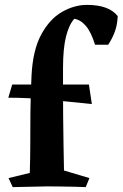

<svg xmlns="http://www.w3.org/2000/svg" viewBox="-20 -766 502 786"><path d="M109 -455Q114 -560 148.5 -624Q183 -688 233.5 -717Q284 -746 336 -746Q426 -746 462 -700Q460 -663 450 -636Q440 -609 423 -583H369Q353 -635 331.5 -660Q310 -685 284 -689Q262 -664 250 -615.5Q238 -567 238 -487Q238 -451 238 -400.5Q238 -350 238.5 -292Q239 -234 240 -176Q241 -118 242 -68L346 -37L331 0Q314 -1 286 -1.5Q258 -2 228 -2.5Q198 -3 174 -3Q144 -2 103.5 -1.5Q63 -1 32 0L15 -37L102 -58Q104 -125 104 -183Q104 -241 104.5 -305Q105 -369 109 -455ZM30 -420H344L356 -340Q271 -349 184 -357.5Q97 -366 14 -366Z"/></svg>

Font: Ruwudu
Style: Bold
Weight: 700
Designer: Becca Hirsbrunner Spalinger
Foundry: SIL International
Version: Version 3.000